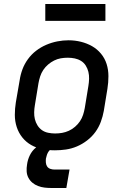

<svg xmlns="http://www.w3.org/2000/svg" viewBox="-20 -742 640 958"><path d="M254 8Q222 8 191.5 2Q161 -4 135.5 -18.5Q110 -33 91.5 -56Q73 -79 63.5 -108Q54 -137 54 -168.5Q54 -200 59 -231L78 -341Q82 -369 92 -396Q102 -423 119.5 -447Q137 -471 160.5 -489Q184 -507 211 -518.5Q238 -530 266 -535.5Q294 -541 322 -541Q354 -541 384 -533.5Q414 -526 439.5 -511.5Q465 -497 484 -474Q503 -451 512 -422.5Q521 -394 521 -362Q521 -330 516 -299L498 -189Q493 -161 483 -134Q473 -107 456 -83.5Q439 -60 415 -41.5Q391 -23 364 -11.5Q337 0 309 4Q281 8 254 8ZM255 -76Q273 -76 290 -79Q307 -82 323.5 -89.5Q340 -97 354.5 -109.5Q369 -122 379 -137Q389 -152 394.5 -169Q400 -186 403 -203L421 -313Q424 -331 424.5 -349Q425 -367 421 -383.5Q417 -400 408 -414.5Q399 -429 384.5 -438Q370 -447 353 -450.5Q336 -454 318 -454Q300 -454 283 -451Q266 -448 250 -440Q234 -432 220 -420Q206 -408 196 -393Q186 -378 180.5 -361Q175 -344 172 -327L154 -217Q151 -200 150.5 -182Q150 -164 154 -147.5Q158 -131 167 -116.5Q176 -102 189.5 -92.5Q203 -83 220.5 -79.5Q238 -76 255 -76ZM311 196H236Q219 196 202 194Q185 192 169.5 186Q154 180 141.5 169.5Q129 159 121.5 144.5Q114 130 113 113Q112 96 115 79Q118 55 129 32.5Q140 10 159.5 -6Q179 -22 203 -29Q227 -36 250 -36L244 0Q236 0 229.5 6Q223 12 219 19.5Q215 27 213 34.5Q211 42 209 50Q208 60 209 70.5Q210 81 215.5 89Q221 97 231 100.5Q241 104 252 104H327ZM206 -638V-722H506V-638Z"/></svg>

Font: Iosevka Curly MdExObl
Style: Regular
Weight: 500
Width: 7
Italic angle: -9°
Monospace: yes
Designer: Belleve Invis
Foundry: Belleve Invis
Version: Version 11.1.0; ttfautohint (v1.8.3)